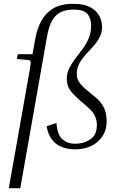

<svg xmlns="http://www.w3.org/2000/svg" viewBox="-20 -770 629 1003"><path d="M226 -581 86 213H26L136 -408Q142 -443 140 -449.5Q138 -456 123 -457L68 -462L73 -487H150L165 -571Q174 -619 195 -659.5Q216 -700 256.5 -725Q297 -750 363 -750Q418 -750 450.5 -733Q483 -716 498 -688.5Q513 -661 513 -629Q513 -598 499.5 -573.5Q486 -549 466.5 -527.5Q447 -506 427.5 -484.5Q408 -463 394.5 -438.5Q381 -414 381 -383Q381 -358 394.5 -339Q408 -320 436 -297L474 -266Q503 -243 520 -213Q537 -183 537 -135Q537 -72 491.5 -31Q446 10 372 10Q308 10 270 -21.5Q232 -53 224 -111L275 -127Q280 -64 307 -41.5Q334 -19 372 -19Q417 -19 451.5 -42Q486 -65 486 -116Q486 -144 474.5 -167Q463 -190 433 -215L397 -246Q368 -271 348.5 -295.5Q329 -320 329 -359Q329 -389 342 -414.5Q355 -440 374 -464.5Q393 -489 411.5 -514Q430 -539 443 -569Q456 -599 456 -636Q456 -675 436.5 -697.5Q417 -720 364 -720Q329 -720 301.5 -708.5Q274 -697 255 -667Q236 -637 226 -581Z"/></svg>

Font: Inria Serif Light
Style: Italic
Weight: 300
Italic angle: -10°
Designer: Black Foundry Team
Foundry: Black Foundry
Version: Version 1.000; ttfautohint (v1.8.3)